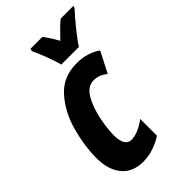

<svg xmlns="http://www.w3.org/2000/svg" viewBox="-235 -845 933 933"><g transform="rotate(-45 232.0 -378.0)"><path d="M342 -606Q359 -634 398 -682Q437 -730 461 -755L464 -766H377Q361 -754 341.5 -734.5Q322 -715 299 -691Q286 -715 273.5 -734Q261 -753 251 -766H169L166 -753Q181 -722 197 -679Q213 -636 221 -606ZM305 -33V-148Q248 -106 204 -106Q158 -106 158 -184Q158 -225 170 -286Q182 -347 208.5 -394Q235 -441 279 -441Q315 -441 348 -414L403 -521Q349 -558 278 -558Q184 -558 127 -493.5Q70 -429 45 -337.5Q20 -246 20 -164Q20 -83 58.5 -36.5Q97 10 169 10Q207 10 244 -3Q281 -16 305 -33Z"/></g></svg>

Font: Noto Sans UI Condensed ExtraBold
Style: Italic
Weight: 800
Width: 3
Designer: Monotype Design Team
Foundry: Monotype Imaging Inc.
Version: 1.001